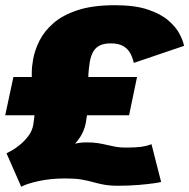

<svg xmlns="http://www.w3.org/2000/svg" viewBox="-31 -702 726 737"><path d="M-6 -113.5Q-0.5 -116 14.5 -124.5Q29.5 -133 47 -147.5Q64.5 -162 78.8 -181.2Q93 -200.5 97 -224.5Q100 -243.5 101.5 -259.5H-11L20.5 -406.5H91V-419.5Q91 -421.5 91 -423.5Q91 -445.5 96 -473.5Q102 -508.5 120.2 -545.2Q138.5 -582 174 -613Q209.5 -644 267.2 -663Q325 -682 410 -682Q487 -682 536.8 -665.2Q586.5 -648.5 615.8 -623Q645 -597.5 658.5 -571.2Q672 -545 675.5 -526L482.5 -460.5Q478.5 -479.5 469.5 -496.8Q460.5 -514 442.5 -524.8Q424.5 -535.5 394 -535.5Q369.5 -535.5 353.2 -528Q337 -520.5 327.8 -505.2Q318.5 -490 314 -466.5Q310 -442 308.5 -420Q308 -413 308 -406.5H495L464.5 -259.5H303Q301 -246 298.5 -231.5Q292 -194.5 267 -162Q262 -156 257 -150.5Q279.5 -155.5 300.5 -155.5Q326 -155.5 345 -152.5Q364 -149.5 380.2 -145.5Q396.5 -141.5 413.5 -138.5Q430.5 -135.5 451.5 -135.5Q489.5 -135.5 511 -138.5Q532.5 -141.5 550.5 -148.5L587.5 -3.5Q583.5 -2 559.8 1.5Q536 5 500 8Q464 11 423 11Q390 11 367.8 6.8Q345.5 2.5 326 -3Q306.5 -8.5 282.2 -12.8Q258 -17 219.5 -17Q161.5 -17 115.2 -6.5Q69 4 50.5 15Z"/></svg>

Font: Rudi
Style: Regular
Weight: 400
Italic angle: -10°
Designer: Tyler Finck
Foundry: Etcetera Type Company
Version: Version 1.111; ttfautohint (v1.8.4)